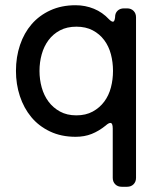

<svg xmlns="http://www.w3.org/2000/svg" viewBox="-20 -512 607 734"><path d="M411 168V-21Q411 -42 402 -42Q395 -42 384 -32Q358 -11 330.5 0Q303 11 269 11Q214 11 171 -9.5Q128 -30 99.5 -64.5Q71 -99 56 -144.5Q41 -190 41 -241Q41 -294 56.5 -340Q72 -386 101 -419.5Q130 -453 172.5 -472.5Q215 -492 269 -492Q306 -492 339 -478.5Q372 -465 397 -438Q406 -429 412 -429Q418 -429 420 -446V-447Q420 -462 429.5 -471Q439 -480 454 -480H466Q481 -480 490.5 -470.5Q500 -461 500 -446V168Q500 183 490.5 192.5Q481 202 466 202H445Q430 202 420.5 192.5Q411 183 411 168ZM272 -71Q308 -71 334.5 -85.5Q361 -100 378.5 -123.5Q396 -147 404 -177.5Q412 -208 412 -241Q412 -274 404 -304.5Q396 -335 378.5 -358.5Q361 -382 334.5 -396Q308 -410 272 -410Q236 -410 209.5 -396Q183 -382 165.5 -358.5Q148 -335 139.5 -304.5Q131 -274 131 -241Q131 -208 139.5 -177.5Q148 -147 165.5 -123.5Q183 -100 209.5 -85.5Q236 -71 272 -71Z"/></svg>

Font: Higure Gothic Medium
Style: Regular
Weight: 500
Designer: Yoshimichi Ohira
Foundry: Positype
Version: Version 1.000